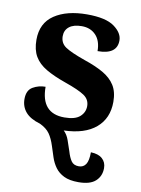

<svg xmlns="http://www.w3.org/2000/svg" viewBox="-88 -608 663 905"><g transform="rotate(10 244.0 -155.0)"><path d="M351 238Q308 238 281.5 225Q255 212 239.5 190.5Q224 169 215.5 143Q207 117 199 92Q188 57 172.5 35Q157 13 125 -2Q77 -16 55 -42Q33 -68 33 -104Q33 -146 60.5 -162Q88 -178 121 -178Q121 -51 233 -51Q284 -51 307 -71.5Q330 -92 330 -122Q330 -154 302.5 -172.5Q275 -191 209 -214Q152 -234 114.5 -256Q77 -278 58.5 -309.5Q40 -341 40 -389Q40 -469 99 -508.5Q158 -548 255 -548Q345 -548 385.5 -518.5Q426 -489 426 -453Q426 -386 333 -386Q333 -435 307.5 -462Q282 -489 240 -489Q201 -489 180 -472.5Q159 -456 159 -427Q159 -394 185.5 -376Q212 -358 280 -334Q334 -316 371.5 -294.5Q409 -273 428.5 -242Q448 -211 448 -163Q448 -84 394.5 -38.5Q341 7 241 10Q258 26 267 52Q276 78 284 102Q292 130 303.5 147Q315 164 340 164Q362 164 373.5 146.5Q385 129 385 89Q421 90 440 107Q459 124 459 152Q459 190 433 214Q407 238 351 238Z"/></g></svg>

Font: Noto Serif
Style: Bold
Weight: 700
Designer: Monotype Design Team
Foundry: Monotype Imaging Inc.
Version: Version 2.014